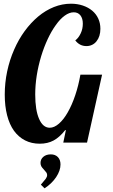

<svg xmlns="http://www.w3.org/2000/svg" viewBox="-20 -777 618 1046"><path d="M56.2 -64.5Q31.7 -98.6 18.8 -148.7Q5.9 -198.7 5.9 -261.2Q5.9 -325.7 19 -387.9Q32.2 -450.2 57.1 -506.8Q81.1 -562 114.5 -607.7Q147.9 -653.3 188 -687Q228.5 -720.7 273.9 -738.8Q319.3 -756.8 366.7 -756.8Q401.4 -756.8 431.2 -746.8Q460.9 -736.8 482.4 -718.8Q503.9 -700.7 515.4 -675.5Q526.9 -650.4 526.9 -620.1Q526.9 -578.6 505.9 -552.2Q496.1 -539.6 481.7 -532.7Q467.3 -525.9 451.2 -525.9Q413.6 -525.9 390.1 -557.1Q407.2 -568.8 419.9 -595.7Q431.2 -619.6 431.2 -647.9Q431.2 -676.8 418 -693.4Q404.8 -710 381.8 -710Q357.9 -710 332.8 -691.9Q307.6 -673.8 284.2 -640.6Q260.7 -608.4 240.2 -564.7Q219.7 -521 204.6 -471.7Q171.9 -363.3 171.9 -262.2Q171.9 -177.2 192.9 -129.4Q213.9 -81.1 251 -81.1Q275.4 -81.1 301 -103.3Q326.7 -125.5 349.1 -165Q372.1 -205.1 389.9 -258.1Q407.7 -311 418 -370.1H536.1L454.1 0H324.7L338.9 -67.9H335Q304.2 -28.8 271.7 -11.5Q239.3 5.9 196.8 5.9Q151.9 5.9 116.5 -12.2Q81.1 -30.3 56.2 -64.5ZM202.6 229Q219.7 209.5 229 197.3Q236.8 186.5 236.8 176.8Q236.8 168.9 232.4 162.6Q228 156.2 218.8 146.5Q210 137.7 205.3 129.6Q200.7 121.6 200.7 110.8Q200.7 90.3 216.3 77.1Q231.9 64 256.8 64Q280.8 64 295.2 78.6Q309.6 93.3 309.6 119.1Q309.6 152.3 285.6 188.5Q260.7 224.6 222.7 249Z"/></svg>

Font: Pattaya
Style: Regular
Weight: 400
Designer: Pablo Impallari / Thai characters Designed by Thanarat Vachiruckul and Suppakit Chalermlarp
Foundry: Pablo Impallari
Version: Version 2.001